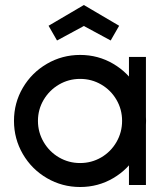

<svg xmlns="http://www.w3.org/2000/svg" viewBox="-20 -741 672 769"><path d="M36 -257Q36 -329 71.5 -389.5Q107 -450 168 -485.5Q229 -521 301 -521Q373 -521 433.5 -485.5Q494 -450 529.5 -389.5Q565 -329 565 -257Q565 -185 529.5 -124Q494 -63 433.5 -27.5Q373 8 301 8Q229 8 168 -27.5Q107 -63 71.5 -124Q36 -185 36 -257ZM469 -257Q469 -302.8 446.5 -341.4Q424 -380 385.4 -402.5Q346.8 -425 301 -425Q255.2 -425 216.5 -402.5Q177.8 -379.9 154.9 -341.3Q132 -302.6 132 -256.8Q132 -211.1 154.9 -172Q177.8 -133 216.4 -110.5Q255.1 -88 300.8 -88Q346.6 -88 385.3 -110.5Q423.9 -133.1 446.5 -172.1Q469 -211.2 469 -257ZM496.5 -513H564.5V0H496.5ZM174.5 -637.8 315.9 -720.9 457.2 -637.8 423.3 -578.8 315.9 -636.9 208.4 -578.8Z"/></svg>

Font: Lineal Thin
Style: Regular
Weight: 200
Designer: Created by Frank Adebiaye with contributions from Anton Moglia & Ariel Martín Pérez
Created by Frank ADEBIAYE with FontF
Foundry: Velvetyne Type Foundry
Version: Version 2.000;Glyphs 3.2 (3227)